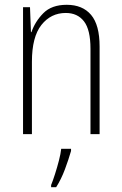

<svg xmlns="http://www.w3.org/2000/svg" viewBox="-20 -559 507 800"><path d="M258 -539Q324 -539 359.5 -497Q395 -455 395 -365V0H357V-356Q357 -435 330 -470Q303 -505 254 -505Q192 -505 152.5 -455Q113 -405 113 -302V0H76V-529H105L109 -425H111Q126 -469 160.5 -504Q195 -539 258 -539ZM276 70Q266 105 250.5 146.5Q235 188 214 221H193V212Q200 195 209 167Q218 139 225.5 110Q233 81 235 61H276Z"/></svg>

Font: Noto Sans Lao UI Cond ExtLt
Style: Regular
Weight: 200
Width: 3
Designer: Monotype Design Team
Foundry: Monotype Imaging Inc.
Version: Version 2.000; ttfautohint (v1.8.4.7-5d5b)